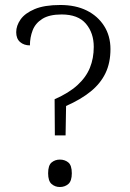

<svg xmlns="http://www.w3.org/2000/svg" viewBox="-20 -744 522 770"><path d="M200 -201 199 -346Q256 -371 290.5 -402.5Q325 -434 340.5 -472Q356 -510 356 -556Q356 -612 324.5 -649Q293 -686 227 -686Q178 -686 150 -668.5Q122 -651 111 -622.5Q100 -594 100 -562Q76 -562 60.5 -575.5Q45 -589 45 -615Q45 -641 62.5 -666Q80 -691 119 -707.5Q158 -724 222 -724Q283 -724 327.5 -702Q372 -680 397.5 -640Q423 -600 423 -547Q423 -492 403 -450.5Q383 -409 343.5 -377Q304 -345 245 -319L243 -201ZM220 6Q201 6 187 -6Q173 -18 173 -49Q173 -81 187 -92.5Q201 -104 220 -104Q240 -104 254 -92.5Q268 -81 268 -49Q268 -18 254 -6Q240 6 220 6Z"/></svg>

Font: Noto Serif Khmer Light
Style: Regular
Weight: 300
Version: Version 2.003